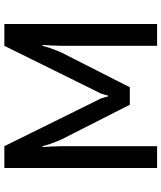

<svg xmlns="http://www.w3.org/2000/svg" viewBox="50 -790 740 880"><g transform="rotate(-90 420.0 -350.0)"><path d="M90 0V-700H190L400 -275Q408 -262 413 -244Q417 -229 418 -225H422Q423 -229 427 -244Q432 -262 440 -275L650 -700H750V0H650V-440Q650 -456 652 -494L654 -525H650L641 -494Q624 -447 620 -440L460 -125H380L220 -440Q216 -447 199 -494L190 -525H186L188 -494Q190 -456 190 -440V0Z"/></g></svg>

Font: Scada
Style: Regular
Weight: 400
Designer: Jovanny Lemonad
Foundry: Jovanny Lemonad
Version: Version 4.100;PS 004.100;hotconv 1.0.88;makeotf.lib2.5.64775